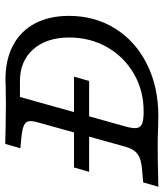

<svg xmlns="http://www.w3.org/2000/svg" viewBox="32 -644 611 716"><g transform="rotate(-90 337.0 -285.5)"><path d="M39.5 -0.8 -0.8 0 15.3 -56.5 60.5 -60.5Q90.3 -62.9 106.9 -69.8Q123.4 -76.6 133.1 -89.5Q142.7 -102.4 149.2 -125.8L237.9 -445.2Q245.2 -468.5 243.5 -481.5Q241.9 -494.4 228.6 -500.8Q215.3 -507.3 185.5 -510.5L142.7 -514.5L158.9 -571Q187.9 -570.2 227 -569.4Q266.1 -568.5 306.5 -568.5H312.1Q346 -569.4 379 -569.4Q388.7 -570.2 398.4 -570.2Q472.6 -570.2 526.2 -541.9Q579.8 -513.7 608.1 -460.1Q636.3 -406.5 636.3 -333.1Q636.3 -236.3 588.7 -160.5Q541.1 -84.7 456 -42.3Q371 0 262.1 0Q242.7 -0.8 223.4 -0.8Q186.3 -2.4 154.8 -2.4H152.4Q125 -2.4 96 -2Q66.9 -1.6 39.5 -0.8ZM555.6 -332.3Q555.6 -416.9 511.7 -466.5Q467.7 -516.1 393.5 -516.1H333.9L224.2 -124.2Q216.1 -95.2 218.1 -80.6Q220.2 -66.1 234.3 -60.5Q248.4 -54.8 279.8 -54.8Q357.3 -54.8 420.2 -91.1Q483.1 -127.4 519.4 -190.7Q555.6 -254 555.6 -332.3ZM71 -314.5H409.7L393.5 -258.1H54.8Z"/></g></svg>

Font: Playfair Micro SmCond SmLight
Style: Italic
Weight: 360
Width: 4
Italic angle: -15.6°
Designer: Claus Eggers Sørensen
Foundry: Claus Eggers Sørensen
Version: Version 2.203;Glyphs 3.3 (3326)